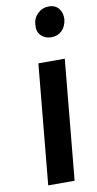

<svg xmlns="http://www.w3.org/2000/svg" viewBox="-105 -1016 533 1060"><g transform="rotate(-10 161.5 -486.0)"><path d="M75.5 0 139 -673H287L223.5 0ZM235.5 -802.5Q199.5 -802.5 177.5 -825.2Q155.5 -848 159.5 -886.5Q162 -923.5 188 -948Q214 -972.5 250 -972.5Q286 -972.5 305.5 -948Q325 -923.5 322.5 -886.5Q317.5 -848 294.5 -825.2Q271.5 -802.5 235.5 -802.5Z"/></g></svg>

Font: Karla ExtraBold
Style: Italic
Weight: 800
Italic angle: -8°
Designer: Jonathan Pinhorn
Version: Version 2.004;gftools[0.9.33]